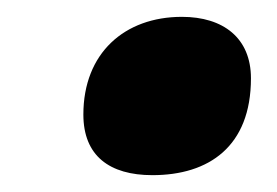

<svg xmlns="http://www.w3.org/2000/svg" viewBox="-20 -580 329 228"><path d="M161 -372C228 -372 278 -406 278 -487C278 -535 245 -560 196 -560C128 -560 79 -517 79 -444C79 -395 110 -372 161 -372Z"/></svg>

Font: Noto Sans SemiCondensed Black
Style: Italic
Weight: 900
Width: 4
Italic angle: -12°
Designer: Monotype Design Team
Foundry: Monotype Imaging Inc.
Version: Version 2.013